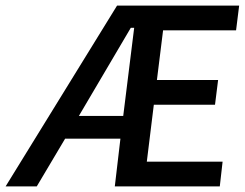

<svg xmlns="http://www.w3.org/2000/svg" viewBox="-22 -669 872 684"><path d="M456 -570 417 -256H259L444 -570ZM526 -296H744L755 -384H537L559 -561H819L830 -649H395L-2 -5H109L210 -175H407L387 -5H761L771 -93H501Z"/></svg>

Font: Falling Sky
Style: LightObl
Weight: 400
Designer: Paul D. Hunt
Foundry: Adobe Systems Incorporated
Version: Version 1.02